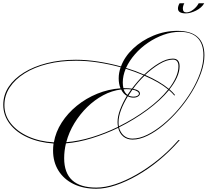

<svg xmlns="http://www.w3.org/2000/svg" viewBox="-180 -988 1272 1176"><path d="M410 161Q464 161 527 140Q590 119 656.5 81Q723 43 787 -8.5Q851 -60 905 -121L913 -130H921L913 -121Q857 -58 792.5 -5Q728 48 660.5 86.5Q593 125 529 146.5Q465 168 410 168Q330 168 270.5 139Q211 110 178 57Q145 4 145 -66Q145 -87 148 -109Q59 -115 -11 -146.5Q-81 -178 -120.5 -230Q-160 -282 -160 -346Q-160 -406 -127 -456Q-94 -506 -33.5 -543.5Q27 -581 108 -601.5Q189 -622 285 -622Q350 -622 421 -611Q492 -600 561 -581Q583 -641 635.5 -690.5Q688 -740 759 -769.5Q830 -799 907 -799Q1072 -799 1072 -649Q1072 -599 1051.5 -541.5Q1031 -484 996 -426Q961 -368 916 -315.5Q871 -263 822 -222Q773 -181 724 -157Q675 -133 632 -133Q598 -133 575 -152Q552 -171 544 -205Q465 -167 382.5 -141.5Q300 -116 224 -110Q213 -64 213 -19Q213 161 410 161ZM888 -403Q875 -419 855 -436Q804 -374 723.5 -314.5Q643 -255 549 -208Q557 -176 578.5 -157.5Q600 -139 631 -139Q674 -139 722 -162.5Q770 -186 819 -226.5Q868 -267 912.5 -319Q957 -371 991.5 -428Q1026 -485 1046 -542Q1066 -599 1066 -649Q1066 -720 1029.5 -756.5Q993 -793 922 -793Q872 -793 822 -775Q772 -757 727 -726.5Q682 -696 647 -656Q612 -616 592 -572Q651 -554 703 -531Q748 -574 794.5 -601.5Q841 -629 879 -629Q920 -629 920 -582Q920 -549 903.5 -513Q887 -477 858 -441Q879 -423 892 -406ZM879 -623Q842 -623 797.5 -596.5Q753 -570 709 -529Q753 -510 789.5 -488.5Q826 -467 854 -444Q882 -480 897.5 -515Q913 -550 913 -582Q913 -623 879 -623ZM-153 -344Q-153 -282 -114 -232.5Q-75 -183 -6.5 -152Q62 -121 150 -116Q161 -180 198 -237.5Q235 -295 291 -340.5Q347 -386 415.5 -414Q484 -442 558 -447Q547 -474 547 -508Q547 -542 559 -576Q493 -594 423.5 -605Q354 -616 286 -616Q190 -616 110 -596Q30 -576 -29 -539Q-88 -502 -120.5 -452.5Q-153 -403 -153 -344ZM585 -448Q609 -448 628 -445Q661 -489 699 -527Q647 -549 590 -567Q572 -524 572 -483Q572 -463 576 -448Q580 -448 585 -448ZM546 -239Q546 -226 548 -214Q641 -260 721 -319Q801 -378 850 -440Q796 -485 705 -524Q667 -488 635 -444Q677 -436 677 -415Q677 -405 666 -397.5Q655 -390 638 -390Q619 -390 603 -398Q577 -356 561.5 -315Q546 -274 546 -239ZM595 -442Q586 -442 577 -441Q585 -418 601 -407Q612 -423 624 -440Q610 -442 595 -442ZM540 -240Q540 -275 555.5 -316.5Q571 -358 597 -401Q575 -413 562 -440Q505 -433 452 -404.5Q399 -376 354 -332Q309 -288 275.5 -233Q242 -178 226 -117Q302 -123 383.5 -148Q465 -173 543 -211Q540 -225 540 -240ZM671 -414Q671 -422 660 -429Q649 -436 631 -439Q618 -421 607 -403Q620 -396 639 -396Q653 -396 662 -401.5Q671 -407 671 -414ZM1037 -968H1071Q1055 -940 1020.5 -923Q986 -906 958 -906Q910 -906 910 -936Q910 -951 920 -968H949Q945 -961 942.5 -952.5Q940 -944 940 -936Q940 -912 962 -912Q981 -912 1003 -928.5Q1025 -945 1037 -968Z"/></svg>

Font: Ballet 72pt
Style: Regular
Weight: 400
Designer: Maximiliano R. Sproviero
Foundry: Omnibus-Type
Version: Version 1.100; ttfautohint (v1.8.3)